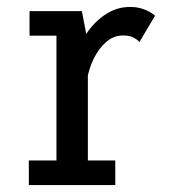

<svg xmlns="http://www.w3.org/2000/svg" viewBox="-20 -532 490 552"><path d="M183.9 -287.9Q183.9 -329.9 196.8 -369.8Q209.7 -409.8 233 -441.9Q256.4 -474.1 287.2 -493Q318 -512 353.3 -512Q371.3 -512 385.3 -508Q399.3 -504 409.5 -498.2Q419.7 -492.5 425.9 -487.1L380.9 -411.3Q374.8 -418.2 363.6 -424.1Q352.5 -430 333.5 -430Q306.9 -430 285.5 -411.5Q264 -392.9 249.6 -363.7Q235.3 -334.5 230.4 -302.6ZM232.6 -70.6H311.4V0H62.9V-70.6H142.3V-429.4H64.9V-500H215.4L232.6 -409.6Z"/></svg>

Font: League Mono Thin Condensed
Style: Regular
Weight: 100
Width: 1
Designer: Tyler Finck
Foundry: The League of Moveable Type / Tyler Finck
Version: Version 2.300;RELEASE